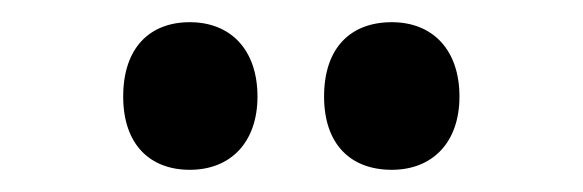

<svg xmlns="http://www.w3.org/2000/svg" viewBox="-20 -768 525 173"><path d="M91 -681C91 -638 115 -615 151 -615C188 -615 212 -640 212 -681C212 -723 188 -748 151 -748C115 -748 91 -725 91 -681ZM272 -681C272 -639 295 -615 333 -615C370 -615 394 -640 394 -681C394 -723 370 -748 333 -748C296 -748 272 -725 272 -681Z"/></svg>

Font: Noto Sans Myanmar UI ExtraCondensed
Style: Bold
Weight: 700
Width: 2
Designer: Monotype Design Team
Foundry: Monotype Imaging Inc.
Version: Version 2.103